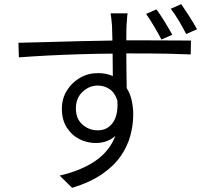

<svg xmlns="http://www.w3.org/2000/svg" viewBox="-20 -843 1040 924"><path d="M594.2 -778.8Q592.3 -771.5 591.1 -750.2Q589.8 -729 588.9 -720.2Q588.4 -707 588.1 -689Q587.9 -670.9 587.9 -648.9Q593.3 -648.9 598.4 -648.9Q603.5 -648.9 608.9 -648.9Q671.9 -648.9 729.5 -648.7Q787.1 -648.4 831.5 -648.2Q876 -647.9 898.9 -647.9L897.9 -581.1Q856.9 -583 787.6 -584.5Q718.3 -585.9 607.9 -585.9Q602.5 -585.9 597.9 -585.9Q593.3 -585.9 587.9 -585.9Q587.9 -542.5 588.6 -498Q589.4 -453.6 589.8 -418.9Q606 -393.6 613.5 -361.1Q621.1 -328.6 621.1 -292Q621.1 -241.2 607.2 -189.7Q593.3 -138.2 560.3 -90.8Q527.3 -43.5 470.2 -4.4Q413.1 34.7 327.1 61L267.1 2Q371.1 -22 439.2 -68.8Q507.3 -115.7 535.2 -189Q496.6 -154.8 440.9 -154.8Q398.4 -154.8 361.3 -173.8Q324.2 -192.9 301 -229.7Q277.8 -266.6 277.8 -319.8Q277.8 -368.2 301.5 -406.7Q325.2 -445.3 364.5 -468.3Q403.8 -491.2 451.2 -491.2Q490.2 -491.2 522.9 -477.1Q522.9 -500.5 522.5 -528.6Q522 -556.6 522 -585Q445.3 -584.5 365.2 -582Q285.2 -579.6 209.5 -575.7Q133.8 -571.8 70.8 -566.9L68.8 -637.2Q124 -638.2 200.7 -640.4Q277.3 -642.6 361.1 -644.8Q444.8 -647 521 -647.9Q520 -671.4 519.8 -690.2Q519.5 -709 519 -720.2Q517.6 -737.8 515.6 -755.4Q513.7 -772.9 512.2 -778.8ZM345.2 -320.8Q345.2 -271.5 376.7 -243.7Q408.2 -215.8 451.2 -215.8Q496.6 -215.8 522.9 -252.4Q549.3 -289.1 544.9 -358.9Q533.2 -396.5 507.8 -413.8Q482.4 -431.2 450.2 -431.2Q409.7 -431.2 377.4 -401.1Q345.2 -371.1 345.2 -320.8ZM732.9 -797.9Q751 -773.4 772.5 -738.5Q793.9 -703.6 809.1 -675.8L756.8 -652.8Q741.2 -683.1 721.2 -716.8Q701.2 -750.5 683.1 -775.9ZM852.1 -823.2Q869.1 -798.3 890.6 -765.1Q912.1 -731.9 928.2 -702.1L876 -679.2Q860.4 -710 840.6 -743.2Q820.8 -776.4 801.8 -800.8Z"/></svg>

Font: Shanggu Mono N
Style: Regular
Weight: 350
Designer: GuiWonder
Version: Version 1.021